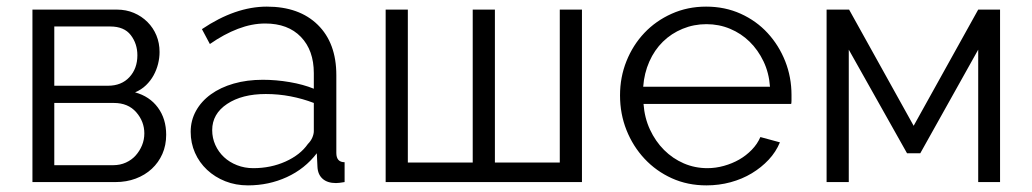

<svg xmlns="http://www.w3.org/2000/svg" viewBox="-20 -550 3117 580"><path d="M333 -521Q361 -521 384.5 -511Q408 -501 425.5 -483.5Q443 -466 452.5 -443Q462 -420 462 -393Q462 -375 457.5 -357Q453 -339 444 -322.5Q435 -306 421 -292.5Q407 -279 388 -271Q432 -259 457 -225Q482 -191 482 -143Q482 -111 470.5 -85Q459 -59 438.5 -40Q418 -21 390 -10.5Q362 0 329 0H78V-521ZM306 -291Q347 -291 371 -317Q395 -343 395 -383Q395 -418 375 -444Q355 -470 313 -470H144V-291ZM322 -51Q343 -51 360.5 -59Q378 -67 390 -80.5Q402 -94 409 -111Q416 -128 416 -147Q416 -183 391.5 -211Q367 -239 324 -239H144V-51Z M729 10Q692 10 660.5 -2.5Q629 -15 605.5 -37Q582 -59 569 -88.5Q556 -118 556 -152Q556 -186 572 -215Q588 -244 617 -265Q646 -286 686 -297.5Q726 -309 774 -309Q814 -309 855 -302Q896 -295 928 -282V-329Q928 -398 889 -438.5Q850 -479 781 -479Q741 -479 699 -463Q657 -447 614 -417L590 -462Q691 -530 786 -530Q884 -530 940 -475Q996 -420 996 -323V-88Q996 -60 1021 -60V0Q1004 3 995 3Q969 3 954.5 -10Q940 -23 939 -46L937 -87Q901 -40 846.5 -15Q792 10 729 10ZM745 -42Q798 -42 842.5 -62Q887 -82 910 -115Q919 -124 923.5 -134.5Q928 -145 928 -154V-239Q894 -252 857.5 -259Q821 -266 783 -266Q711 -266 666 -236Q621 -206 621 -157Q621 -133 630.5 -112Q640 -91 656.5 -75.5Q673 -60 696 -51Q719 -42 745 -42Z M1145 0V-521H1212V-59H1408V-521H1475V-59H1671V-521H1738V0Z M2114 10Q2057 10 2009.5 -11.5Q1962 -33 1927 -70.5Q1892 -108 1872.5 -157Q1853 -206 1853 -262Q1853 -317 1872.5 -365.5Q1892 -414 1926.5 -450.5Q1961 -487 2009 -508.5Q2057 -530 2113 -530Q2170 -530 2217.5 -508.5Q2265 -487 2299 -450Q2333 -413 2352 -365Q2371 -317 2371 -263Q2371 -255 2371 -247Q2371 -239 2370 -236H1924Q1927 -194 1943.5 -158.5Q1960 -123 1986 -97Q2012 -71 2045.5 -56.5Q2079 -42 2117 -42Q2142 -42 2167 -49Q2192 -56 2213 -68Q2234 -80 2251 -97.5Q2268 -115 2277 -136L2336 -120Q2324 -91 2302 -67.5Q2280 -44 2251 -26.5Q2222 -9 2187 0.5Q2152 10 2114 10ZM2306 -288Q2303 -330 2286.5 -364.5Q2270 -399 2244.5 -424Q2219 -449 2185.5 -463Q2152 -477 2114 -477Q2076 -477 2042 -463Q2008 -449 1982.5 -424Q1957 -399 1941.5 -364Q1926 -329 1923 -288Z M2740 -170 2935 -521H3001V0H2935V-400L2760 -87H2720L2544 -400V0H2477V-521H2545Z"/></svg>

Font: PTCRaleway
Style: Regular
Weight: 400
Designer: Matt McInerney, Pablo Impallari, Rodrigo Fuenzalida
Foundry: Matt McInerney, Pablo Impallari, Rodrigo Fuenzalida
Version: Version 3.000g; ttfautohint (v1.5) -l 8 -r 28 -G 28 -x 14 -D